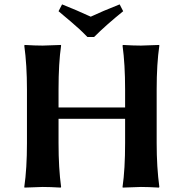

<svg xmlns="http://www.w3.org/2000/svg" viewBox="-20 -853 828 876"><path d="M247.1 -801.8C249.7 -799.8 258.1 -792.6 272.5 -780.3L302.7 -754.9L327.1 -733.4C338.2 -724 347.7 -715.3 355.5 -707.5L378.9 -684.1H409.2C446.3 -721.2 490.6 -760.4 542 -801.8L525.9 -833C472.2 -811.8 428.2 -793.1 394 -776.9C351.1 -796.7 307.5 -815.4 263.2 -833ZM550.8 -444.8V-362.8H247.1V-444.8C247.1 -525.2 251 -592 258.8 -645L257.8 -647.9L174.8 -645C152 -645 124.7 -646 92.8 -647.9L90.8 -645C99 -585.4 103 -518.7 103 -444.8V-200.2C103 -123 99 -56.3 90.8 0L91.8 2.9L174.8 0C197.6 0 224.9 1 256.8 2.9L258.8 0C251 -57 247.1 -123.7 247.1 -200.2V-311H550.8V-200.2C550.8 -120.8 546.9 -54 539.1 0L540 2.9L623 0C645.8 0 673.2 1 705.1 2.9L707 0C698.9 -59.6 694.8 -126.3 694.8 -200.2V-444.8C694.8 -522.9 698.9 -589.7 707 -645L706.1 -647.9L623 -645C600.3 -645 572.9 -646 541 -647.9L539.1 -645C546.9 -588.1 550.8 -521.3 550.8 -444.8Z"/></svg>

Font: Linux Biolinum G
Style: Bold
Weight: 700
Designer: Philipp H. Poll
Foundry: Philipp H. Poll
Version: Version 1.1.0